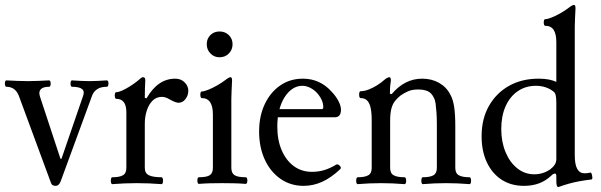

<svg xmlns="http://www.w3.org/2000/svg" viewBox="-20 -745 2445 781"><path d="M206 11Q199 11 194 8Q189 5 187 -2L56 -357Q49 -374 36.5 -383Q24 -392 6 -392Q2 -392 0.5 -398.5Q-1 -405 0.5 -411.5Q2 -418 6 -418Q28 -417 49.5 -416Q71 -415 93 -415Q115 -415 136 -416Q157 -417 179 -418Q184 -418 185.5 -411.5Q187 -405 185.5 -398.5Q184 -392 179 -392Q155 -392 145.5 -381.5Q136 -371 143 -351L226 -99H230L318 -355Q332 -392 273 -392Q269 -392 267.5 -398.5Q266 -405 267.5 -411.5Q269 -418 273 -418Q290 -417 308 -416Q326 -415 344 -415Q361 -415 379 -416Q397 -417 414 -418Q419 -418 420.5 -411.5Q422 -405 420.5 -398.5Q419 -392 414 -392Q391 -392 376.5 -383Q362 -374 355 -357L227 -8Q220 11 206 11Z M437 4Q433 4 431.5 -3Q430 -10 431.5 -17Q433 -24 437 -24Q466 -24 480 -32Q494 -40 494 -62V-288Q494 -343 453 -343Q449 -343 447.5 -350Q446 -357 447.5 -363.5Q449 -370 453 -370Q462 -370 476.5 -376.5Q491 -383 505.5 -392Q520 -401 532 -410Q544 -419 549 -424Q556 -431 562 -431Q571 -431 571 -419Q570 -401 569.5 -383Q569 -365 569 -347L576 -345Q599 -385 628 -405Q657 -425 693 -425Q716 -425 731 -410Q746 -395 746 -376Q746 -357 734.5 -342Q723 -327 706 -327Q701 -327 692.5 -330Q684 -333 673 -339Q662 -346 653.5 -348.5Q645 -351 639 -351Q616 -351 600.5 -335.5Q585 -320 577 -295Q569 -270 569 -241V-62Q569 -40 586 -32Q603 -24 637 -24Q641 -24 642.5 -17Q644 -10 642.5 -3Q641 4 637 4Q612 2 587 1Q562 0 536 0Q511 0 486.5 1Q462 2 437 4Z M789 3Q785 3 783.5 -4Q782 -11 783.5 -17.5Q785 -24 789 -24Q821 -24 833.5 -32.5Q846 -41 846 -62V-279Q846 -346 801 -346Q797 -346 795.5 -353Q794 -360 795.5 -366.5Q797 -373 801 -373Q810 -373 827.5 -380Q845 -387 864 -398Q883 -409 896 -419Q911 -431 918 -431Q924 -431 924 -417Q923 -391 922 -375Q921 -359 921 -342V-62Q921 -41 934 -32.5Q947 -24 979 -24Q984 -24 985.5 -17.5Q987 -11 985.5 -4Q984 3 979 3Q955 1 931 0.5Q907 0 884 0Q860 0 836.5 0.5Q813 1 789 3ZM873 -512Q851 -512 836 -527.5Q821 -543 821 -565Q821 -588 836 -602.5Q851 -617 873 -617Q896 -617 911 -602Q926 -587 926 -565Q926 -543 911 -527.5Q896 -512 873 -512Z M1215 11Q1162 11 1121 -17.5Q1080 -46 1057 -96Q1034 -146 1034 -210Q1034 -273 1057 -321.5Q1080 -370 1120 -397.5Q1160 -425 1212 -425Q1247 -425 1276.5 -411.5Q1306 -398 1329 -372Q1347 -353 1357 -333.5Q1367 -314 1367 -299Q1367 -268 1342 -268H1080V-301H1288Q1295 -301 1295 -309Q1295 -325 1287.5 -340.5Q1280 -356 1268 -368.5Q1256 -381 1240.5 -388.5Q1225 -396 1210 -396Q1188 -396 1169.5 -383.5Q1151 -371 1137 -348.5Q1123 -326 1115.5 -296Q1108 -266 1108 -230Q1108 -175 1126 -133.5Q1144 -92 1175.5 -69Q1207 -46 1249 -46Q1275 -46 1298.5 -53Q1322 -60 1347 -75Q1352 -78 1357.5 -74.5Q1363 -71 1365.5 -66Q1368 -61 1364 -57Q1327 -22 1290.5 -5.5Q1254 11 1215 11Z M1435 4Q1431 4 1429.5 -3Q1428 -10 1429.5 -17Q1431 -24 1435 -24Q1464 -24 1478 -32Q1492 -40 1492 -62V-254Q1492 -289 1487 -309Q1482 -329 1472 -337.5Q1462 -346 1447 -346Q1443 -346 1441.5 -353Q1440 -360 1441.5 -367Q1443 -374 1447 -374Q1462 -374 1480 -381Q1498 -388 1514.5 -398.5Q1531 -409 1542 -419Q1550 -426 1555.5 -428.5Q1561 -431 1564 -431Q1570 -431 1570 -417Q1569 -410 1568 -402.5Q1567 -395 1566.5 -386.5Q1566 -378 1566 -364L1573 -362Q1600 -394 1631 -409.5Q1662 -425 1697 -425Q1736 -425 1766 -408Q1796 -391 1812 -360Q1823 -340 1827.5 -309.5Q1832 -279 1832 -232V-62Q1832 -40 1846.5 -32Q1861 -24 1890 -24Q1894 -24 1895.5 -17Q1897 -10 1895.5 -3Q1894 4 1890 4Q1866 2 1842 1Q1818 0 1795 0Q1771 0 1747 1Q1723 2 1700 4Q1696 4 1694.5 -3Q1693 -10 1694.5 -17Q1696 -24 1700 -24Q1729 -24 1743 -32Q1757 -40 1757 -62V-173Q1757 -210 1757 -238Q1757 -266 1755.5 -287Q1754 -308 1752 -323Q1750 -338 1745 -347Q1735 -368 1719 -374.5Q1703 -381 1681 -381Q1656 -381 1639.5 -373.5Q1623 -366 1610 -357Q1597 -347 1587 -334.5Q1577 -322 1572 -303Q1567 -284 1567 -254V-62Q1567 -40 1581.5 -32Q1596 -24 1625 -24Q1630 -24 1631.5 -17Q1633 -10 1631.5 -3Q1630 4 1625 4Q1601 2 1577 1Q1553 0 1530 0Q1506 0 1482.5 1Q1459 2 1435 4Z M2251 16Q2247 16 2245 10Q2243 4 2243 -8V-28Q2243 -39 2238 -39Q2235 -39 2231.5 -37.5Q2228 -36 2224 -32Q2201 -10 2173.5 0.5Q2146 11 2111 11Q2059 11 2020.5 -14Q1982 -39 1960.5 -84.5Q1939 -130 1939 -191Q1939 -261 1968.5 -313.5Q1998 -366 2050 -395.5Q2102 -425 2171 -425Q2195 -425 2212.5 -421.5Q2230 -418 2243 -412V-573Q2243 -607 2232 -623.5Q2221 -640 2198 -640Q2194 -640 2192.5 -647Q2191 -654 2192.5 -660.5Q2194 -667 2198 -667Q2207 -667 2224.5 -674Q2242 -681 2261 -692Q2280 -703 2293 -713Q2308 -725 2315 -725Q2321 -725 2321 -711Q2320 -685 2319 -669Q2318 -653 2318 -636V-113Q2318 -76 2328 -58Q2338 -40 2358 -40Q2365 -40 2371.5 -41Q2378 -42 2382 -43Q2385 -44 2387 -37Q2389 -30 2389.5 -23Q2390 -16 2386 -15Q2361 -12 2338.5 -8Q2316 -4 2294.5 2Q2273 8 2251 16ZM2153 -36Q2189 -36 2218 -56Q2243 -75 2243 -97V-326Q2243 -346 2240.5 -357Q2238 -368 2232 -372Q2219 -383 2200.5 -389.5Q2182 -396 2160 -396Q2118 -396 2086 -374Q2054 -352 2036.5 -312.5Q2019 -273 2019 -220Q2019 -168 2036.5 -126Q2054 -84 2084.5 -60Q2115 -36 2153 -36Z"/></svg>

Font: Junicode VF
Style: Regular
Weight: 400
Designer: Peter S. Baker
Version: Version 2.213